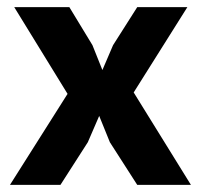

<svg xmlns="http://www.w3.org/2000/svg" viewBox="-20 -520 565 540"><path d="M8 0ZM170 -256 20 -500H175L240 -393L268 -323L298 -393L366 -500H507L356 -260L517 0H366L289 -120L259 -194L227 -120L150 0H8Z"/></svg>

Font: PT Sans
Style: Bold
Weight: 700
Version: Version 2.003W OFL; ttfautohint (v1.6)